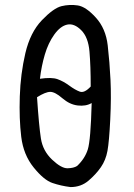

<svg xmlns="http://www.w3.org/2000/svg" viewBox="-20 -762 540 772"><path d="M263.7 -9.8Q224.6 -14.6 190.4 -26.4Q156.2 -38.1 115.2 -88.9Q74.2 -139.6 65.4 -211.9Q56.6 -284.2 59.6 -374.5Q62.5 -464.8 82 -548.3Q101.6 -631.8 148.4 -680.7Q195.3 -729.5 227.5 -737.3Q259.8 -745.1 292.5 -740.2Q325.2 -735.4 365.2 -691.4Q405.3 -647.5 413.1 -579.6Q420.9 -511.7 424.3 -440.9Q427.7 -370.1 423.3 -281.2Q418.9 -192.4 412.1 -155.3Q405.3 -118.2 385.7 -89.8Q366.2 -61.5 335.9 -35.6Q305.7 -9.8 263.7 -9.8ZM290 -94.7Q321.3 -124 333 -161.1Q344.7 -198.2 348.6 -347.7Q325.2 -334 292.5 -337.9Q259.8 -341.8 230.5 -367.2Q201.2 -392.6 182.1 -392.6Q163.1 -392.6 128.9 -371.1Q136.7 -254.9 144.5 -205.1Q152.3 -155.3 189.5 -120.1Q226.6 -85 251.5 -85.4Q276.4 -85.9 290 -94.7ZM344.7 -414.1Q344.7 -496.1 339.8 -554.2Q335 -612.3 306.6 -640.6Q278.3 -668.9 250.5 -663.1Q222.7 -657.2 198.2 -623Q173.8 -588.9 160.2 -542.5Q146.5 -496.1 140.6 -445.3Q187.5 -452.1 210.9 -443.8Q234.4 -435.5 258.3 -418Q282.2 -400.4 300.8 -393.6Q319.3 -386.7 344.7 -414.1Z"/></svg>

Font: JasonHandwriting2
Style: Regular
Weight: 400
Version: Version 1.05.10